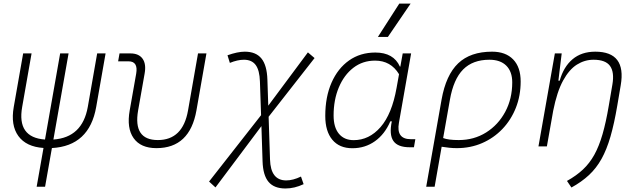

<svg xmlns="http://www.w3.org/2000/svg" viewBox="-20 -815 3556 1069"><path d="M184.1 224.6 222.2 8.8Q126 2.4 82.3 -57.6Q38.6 -117.7 56.6 -219.7L108.9 -517.6H155.8L103.5 -219.7Q73.2 -49.3 230.5 -38.1L314.9 -517.6H361.8L277.3 -38.1Q438.5 -49.3 468.8 -219.7L521 -517.6H567.9L515.6 -219.7Q477.5 -2 269 9.3L231 224.6Z M851.1 9.8Q763.2 9.8 723.9 -45.9Q684.6 -101.6 702.1 -200.2L738.3 -405.3Q750 -473.6 695.3 -473.6H637.7L645.5 -517.6H706.1Q752.9 -517.6 773.9 -488Q794.9 -458.5 785.2 -405.3L749 -200.2Q720.2 -35.2 858.9 -35.2Q998 -35.2 1026.9 -200.2L1082.5 -517.6H1129.4L1073.7 -200.2Q1036.6 9.8 851.1 9.8Z M1179.7 228.5 1144 195.8 1433.6 -173.8 1427.2 -361.3Q1425.3 -423.8 1403.6 -453.1Q1381.8 -482.4 1338.4 -482.4Q1302.7 -482.4 1259.8 -464.8L1246.6 -507.3Q1303.2 -527.3 1342.8 -527.3Q1404.8 -527.3 1435.5 -489.5Q1466.3 -451.7 1468.8 -371.6L1473.6 -226.6L1694.3 -523.4L1731.4 -491.7L1475.6 -165L1483.4 73.2Q1486.8 189.5 1573.7 189.5Q1611.3 189.5 1655.8 168L1670.4 210.4Q1619.6 234.4 1569.3 234.4Q1506.3 234.4 1475.3 197.8Q1444.3 161.1 1441.9 83.5L1435.5 -112.8Z M2209 -444.3 2222.2 -517.6H2269L2201.2 -131.8Q2184.6 -40 2267.6 -40H2292.5L2284.7 4.9H2261.2Q2194.3 4.9 2170.2 -30.3Q2146 -65.4 2161.6 -139.6H2153.3Q2122.6 -67.9 2067.6 -28.8Q2012.7 10.3 1941.9 10.3Q1869.6 10.3 1830.3 -36.9Q1791 -84 1791 -169.4Q1791 -275.4 1825.9 -354.7Q1860.8 -434.1 1923.3 -478.3Q1985.8 -522.5 2069.8 -522.5Q2171.4 -522.5 2206.5 -444.3ZM2068.4 -477.5Q1999 -477.5 1947.3 -437.5Q1895.5 -397.5 1866.5 -328.4Q1837.4 -259.3 1837.4 -171.9Q1837.4 -106 1866.9 -70.3Q1896.5 -34.7 1949.2 -34.7Q2035.2 -34.7 2098.6 -107.2Q2162.1 -179.7 2188 -325.7L2201.7 -401.9Q2155.8 -477.5 2068.4 -477.5ZM2084 -609.4 2203.1 -794.9H2266.1L2139.6 -609.4Z M2719.7 -527.3Q2795.4 -527.3 2837.2 -484.1Q2878.9 -440.9 2878.9 -361.3Q2878.9 -282.2 2852.1 -214.6Q2825.2 -147 2777.1 -96.7Q2729 -46.4 2664.3 -18.3Q2599.6 9.8 2523.4 9.8Q2502 9.8 2481.2 7.6Q2460.4 5.4 2439 2L2399.9 224.6H2353L2438.5 -260.3Q2462.9 -397.5 2531 -462.4Q2599.1 -527.3 2719.7 -527.3ZM2447.3 -46.4Q2475.6 -35.2 2534.2 -35.2Q2619.1 -35.2 2686.5 -77.4Q2753.9 -119.6 2793 -192.4Q2832 -265.1 2832 -356.4Q2832 -416.5 2798.8 -449.5Q2765.6 -482.4 2705.1 -482.4Q2612.3 -482.4 2558.6 -428.2Q2504.9 -374 2484.9 -259.3Z M2978 0 3069.3 -517.6H3107.4L3088.9 -365.7H3096.2Q3117.7 -442.9 3167.7 -485.1Q3217.8 -527.3 3294.4 -527.3Q3468.3 -527.3 3436 -340.3L3417 -228Q3399.9 -127 3378.9 -54.4Q3357.9 18.1 3328.9 70.1Q3299.8 122.1 3259 159.9Q3218.3 197.8 3161.6 229L3136.7 192.4Q3188.5 163.6 3225.6 128.9Q3262.7 94.2 3289.1 46.6Q3315.4 -1 3334.7 -67.6Q3354 -134.3 3369.6 -227.1L3389.6 -344.2Q3401.4 -413.1 3376.5 -447.8Q3351.6 -482.4 3284.7 -482.4Q3235.4 -482.4 3192.1 -455.3Q3148.9 -428.2 3115 -366.2Q3081.1 -304.2 3060.1 -198.7L3024.9 0Z"/></svg>

Font: Cascadia Mono ExtraLight
Style: Italic
Weight: 200
Italic angle: -10°
Monospace: yes
Designer: Aaron Bell
Foundry: Saja Typeworks
Version: Version 2404.023; ttfautohint (v1.8.4)